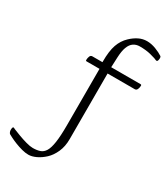

<svg xmlns="http://www.w3.org/2000/svg" viewBox="-428 -864 1067 1217"><g transform="rotate(30 106.0 -256.0)"><path d="M-15 244Q-37 244 -63.5 237Q-90 230 -115 220Q-140 210 -157.5 201Q-175 192 -180 189Q-184 186 -187 178.5Q-190 171 -190 164Q-190 150 -187.5 145.5Q-185 141 -183 141Q-181 141 -176.5 143Q-172 145 -168 147Q-151 154 -122 165Q-93 176 -62.5 184.5Q-32 193 -12 193Q18 193 40 185.5Q62 178 76 155Q90 132 97 85Q104 38 104 -40V-453H10Q6 -453 4.5 -454.5Q3 -456 3 -461Q3 -474 8 -486.5Q13 -499 25 -499H99V-504Q99 -581 115 -626.5Q131 -672 164 -703Q190 -728 218.5 -742Q247 -756 278 -756Q310 -756 343.5 -743Q377 -730 396 -717Q400 -714 401 -711Q402 -708 402 -703Q402 -694 399.5 -686Q397 -678 392 -678Q388 -678 380.5 -681Q373 -684 371 -685Q367 -687 334 -695.5Q301 -704 254 -704Q229 -704 209.5 -691Q190 -678 179 -649Q168 -620 166 -571L163 -499H377Q381 -499 383 -497.5Q385 -496 385 -491Q385 -478 379.5 -465.5Q374 -453 362 -453H163V28Q163 81 144.5 122.5Q126 164 98 190Q70 216 40 230Q10 244 -15 244Z"/></g></svg>

Font: Briem Hand Thin
Style: Regular
Weight: 100
Designer: Gunnlaugur SE Briem, Eben Sorkin
Foundry: Sorkin Type Co.
Version: Version 1.003